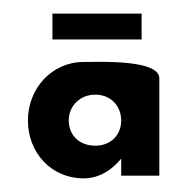

<svg xmlns="http://www.w3.org/2000/svg" viewBox="-20 -258 273 282"><path d="M81 -81C81 -103 98 -119 120 -119C142 -119 158 -103 158 -81C158 -59 142 -44 120 -44C97 -44 81 -59 81 -81ZM214 -143C214 -171 125 -167 103 -167C56 -167 21 -128 21 -81C21 -34 55 4 103 4C126 4 145 -9 158 -25V0H214ZM57 -238V-200H188V-238Z"/></svg>

Font: Hussar Tani
Style: Dwa
Weight: 700
Foundry: Cannot Into Space Fonts
Version: Version 0.92